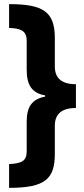

<svg xmlns="http://www.w3.org/2000/svg" viewBox="-20 -742 406 928"><path d="M24 51V166C201 166 245 121 245 1V-134C245 -190 277 -220 347 -220V-335C275 -335 245 -367 245 -421V-558C245 -686 188 -722 24 -722V-607C72 -605 109 -598 109 -546V-405C109 -331 134 -292 198 -281V-275C134 -263 109 -225 109 -154V-11C109 35 87 48 24 51Z"/></svg>

Font: Noto Sans Armenian ExtraCondensed ExtraBold
Style: Regular
Weight: 800
Width: 2
Designer: Monotype Design Team
Foundry: Monotype Imaging Inc.
Version: Version 2.008